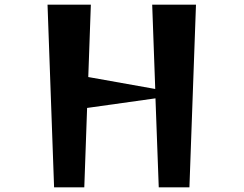

<svg xmlns="http://www.w3.org/2000/svg" viewBox="-20 -800 1040 820"><path d="M658 0 644 -380 352 -339 340 0H211L183 -780H368L357 -471L643 -420L630 -780H817L789 0Z"/></svg>

Font: Reggae One
Style: Regular
Weight: 400
Designer: Fontworks Inc.
Foundry: Fontworks Inc.
Version: Version 1.100